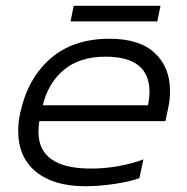

<svg xmlns="http://www.w3.org/2000/svg" viewBox="-20 -629 648 664"><path d="M235 -609H535L524 -555H224ZM43 -176Q43 -208 50 -239Q76 -358 154.5 -426.5Q233 -495 359 -495Q462 -495 515 -446Q568 -397 568 -314Q568 -283 561 -252L552 -210H116Q113 -191 113 -173Q113 -46 295 -46Q342 -46 389.5 -54.5Q437 -63 476 -78L462 -13Q430 -1 376.5 7Q323 15 274 15Q166 15 104.5 -35Q43 -85 43 -176ZM492 -265Q497 -292 497 -311Q497 -433 345 -433Q255 -433 200.5 -387Q146 -341 128 -265Z"/></svg>

Font: Prompt Light
Style: Italic
Weight: 300
Italic angle: -12°
Designer: Katatrad Team
Foundry: CadsonDemak
Version: Version 1.000